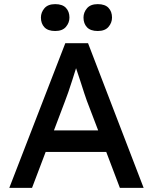

<svg xmlns="http://www.w3.org/2000/svg" viewBox="-20 -909 740 929"><path d="M25 0 296 -700H406L675 0H560L494 -174H201L135 0ZM294 -418 241 -278H455L400 -422Q397 -429 388 -457Q379 -485 368 -519Q357 -553 348 -579Q340 -553 330 -522Q320 -491 310.5 -463Q301 -435 294 -418ZM453 -759Q418 -759 401 -777Q384 -795 384 -824Q384 -849 401 -869Q418 -889 453 -889Q488 -889 505 -871Q522 -853 522 -824Q522 -799 505 -779Q488 -759 453 -759ZM247 -759Q212 -759 195 -777Q178 -795 178 -824Q178 -849 195 -869Q212 -889 247 -889Q282 -889 299 -871Q316 -853 316 -824Q316 -799 299 -779Q282 -759 247 -759Z"/></svg>

Font: Lexend
Style: Regular
Weight: 400
Designer: Bonnie Shaver-Troup, Thomas Jockin
Foundry: Lexend
Version: Version 1.007; ttfautohint (v1.8.3)